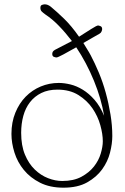

<svg xmlns="http://www.w3.org/2000/svg" viewBox="-20 -850 577 889"><path d="M434 -732Q437 -732 445 -729Q453 -726 453 -715Q453 -712 450.5 -705Q448 -698 441 -694Q428 -687 408.5 -675.5Q389 -664 366 -651Q374 -637 383 -623Q392 -609 400 -594Q419 -558 437.5 -514Q456 -470 469.5 -421Q483 -372 491.5 -320.5Q500 -269 500 -220Q500 -185 489.5 -143.5Q479 -102 453 -66Q427 -30 383.5 -5.5Q340 19 274 19Q211 19 165.5 -4Q120 -27 90.5 -63Q61 -99 47 -143.5Q33 -188 33 -230Q33 -284 51 -328Q69 -372 99 -402.5Q129 -433 168.5 -449.5Q208 -466 252 -466Q277 -466 306 -459Q335 -452 363.5 -434.5Q392 -417 417.5 -388Q443 -359 462 -314Q449 -393 415 -476Q381 -559 333 -631Q300 -612 273.5 -598Q247 -584 242 -584Q236 -584 229 -587Q222 -590 222 -600Q222 -605 224 -609.5Q226 -614 234 -619L313 -660Q284 -698 253 -730Q222 -762 190 -783Q179 -791 173 -797Q167 -803 167 -814Q167 -825 175 -827.5Q183 -830 187 -830Q201 -830 215 -819Q243 -796 277 -763Q311 -730 346 -680Q376 -699 402 -715.5Q428 -732 434 -732ZM268 -12Q321 -12 357 -31.5Q393 -51 415 -79Q437 -107 446.5 -139Q456 -171 456 -196Q456 -229 444.5 -270.5Q433 -312 408 -348.5Q383 -385 343 -410Q303 -435 246 -435Q203 -435 171.5 -419.5Q140 -404 119 -377Q98 -350 88 -313.5Q78 -277 78 -235Q78 -176 95.5 -134Q113 -92 141 -65Q169 -38 202.5 -25Q236 -12 268 -12Z"/></svg>

Font: Life Savers
Style: Regular
Weight: 400
Designer: Pablo Impallari, Rodrigo Fuenzalida, Brenda Gallo
Foundry: Pablo Impallari, Rodrigo Fuenzalida, Brenda Gallo
Version: Version 3.001; ttfautohint (v0.95) -l 8 -r 50 -G 200 -x 14 -